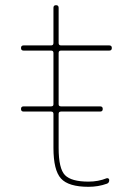

<svg xmlns="http://www.w3.org/2000/svg" viewBox="-20 -710 537 740"><path d="M177 -300Q186 -300 186 -308V-506Q186 -515 177 -515H71Q61 -515 61 -525Q61 -535 71 -535H177Q186 -535 186 -544V-680Q186 -690 196 -690Q206 -690 206 -680V-544Q206 -535 215 -535H401Q411 -535 411 -525Q411 -515 401 -515H215Q206 -515 206 -506V-308Q206 -300 215 -300H366Q376 -300 376 -290Q376 -280 366 -280H215Q206 -280 206 -271V-140Q206 -60 230.5 -35Q255 -10 321 -10Q359 -10 391 -23Q395 -24 398 -22Q401 -20 401 -16Q401 -5 392 -2Q359 10 321 10Q244 10 215 -22Q186 -54 186 -140V-271Q186 -280 177 -280H71Q61 -280 61 -290Q61 -300 71 -300Z"/></svg>

Font: Rounded Mplus 1c Thin
Style: Regular
Weight: 250
Version: Version 1.059.20150529